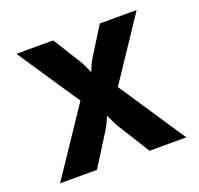

<svg xmlns="http://www.w3.org/2000/svg" viewBox="-102 -662 803 773"><g transform="rotate(-20 300.0 -275.0)"><path d="M29.6 0 220.4 -284.7 42.5 -550H200.3L274.5 -431Q282.3 -418.3 289.2 -402.7Q296.2 -387.2 300.2 -377.5Q304 -387.2 310.9 -402.7Q317.8 -418.3 325.7 -431L399.9 -550H557.7L380.6 -284.5L570.4 0H412.6L326.8 -137.5Q319 -151.1 311.7 -166.4Q304.3 -181.8 300.2 -191.6Q296.2 -181.8 289.1 -166.4Q282 -151.1 274 -137.5L187.4 0Z"/></g></svg>

Font: JetBrains Mono
Style: Regular
Weight: 400
Monospace: yes
Designer: Philipp Nurullin, Konstantin Bulenkov
Foundry: JetBrains
Version: Version 2.305